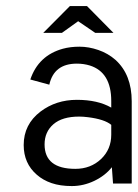

<svg xmlns="http://www.w3.org/2000/svg" viewBox="-20 -609 457 637"><path d="M234.9 -397.9Q159.2 -397.9 143.6 -328.1L80.6 -345.2Q107.4 -424.8 188.5 -447.3Q213.4 -454.1 243.9 -454.1Q274.4 -454.1 306.4 -443.1Q338.4 -432.1 363.3 -410.2Q417 -361.3 417 -272.9V0H355L351.1 -54.2Q329.1 -26.4 293 -9Q256.8 8.3 218.3 8.3Q179.7 8.3 151.1 -1.5Q122.6 -11.2 102.1 -29.3Q58.6 -66.9 58.6 -127.9Q58.6 -196.3 114.3 -238.8Q166 -277.8 235.1 -277.8Q304.2 -277.8 349.1 -252V-273.9Q349.1 -369.1 278.3 -391.6Q257.8 -397.9 234.9 -397.9ZM349.1 -162.1V-194.8Q326.7 -213.4 271.5 -220.2Q255.9 -222.2 242.7 -222.2Q186.5 -222.2 157.2 -196.8Q127.9 -171.4 127.9 -129.9Q127.9 -48.8 230 -48.8Q280.8 -48.8 315.4 -81.5Q349.1 -113.8 349.1 -162.1ZM356.4 -500H295.9L239.3 -538.6L185.5 -500H123.5L211.9 -588.9H268.6Z"/></svg>

Font: Meera
Style: Regular
Weight: 400
Designer: Hussain KH and Suresh P for Swathanthra Malayalam Computing (SMC)
Version: 7.0.0+20160512